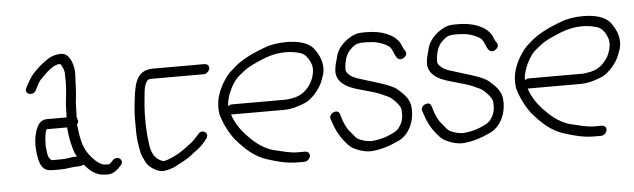

<svg xmlns="http://www.w3.org/2000/svg" viewBox="-40 -670 2653 804"><g transform="rotate(-5 1286.0 -267.5)"><path d="M235 -270H153C114 -270 102 -228 96 -187C95 -170 94 -160 96 -145C99 -109 105 -56 149 -56C154 -55 161 -55 170 -55H189C201 -55 215 -56 226 -58L243 -60C248 -61 253 -61 257 -61C267 -61 282 -62 289 -67C310 -43 333 -17 379 -17C402 -15 418 -25 433 -39L442 -49C463 -68 436 -95 414 -76L404 -66C399 -60 395 -58 386 -59C381 -59 376 -59 371 -60C346 -69 328 -90 314 -108C288 -141 282 -185 276 -237C279 -240 281 -244 282 -249C283 -258 276 -262 277 -272C278 -283 278 -292 278 -299L279 -323C279 -330 280 -338 281 -345C284 -369 285 -406 286 -429L287 -447C288 -482 274 -529 244 -536C229 -539 209 -535 196 -530C172 -520 143 -495 125 -477C108 -462 96 -442 84 -420L78 -408C64 -382 104 -370 116 -394L122 -405C130 -422 138 -436 151 -447C168 -464 194 -491 221 -495H228C236 -486 242 -471 244 -457V-441C246 -415 243 -375 239 -345C235 -318 237 -296 235 -270ZM148 -228H234V-220C238 -181 245 -146 257 -115C260 -111 262 -107 264 -103H262C256 -103 250 -103 243 -102L226 -99C216 -98 205 -97 195 -97H158C145 -104 141 -120 140 -136C139 -147 136 -159 138 -170C138 -189 140 -215 148 -228Z M830 -442H614C536 -442 532 -373 523 -296C518 -254 520 -219 520 -179C521 -145 525 -127 530 -99C533 -84 542 -66 549 -53C560 -34 582 -19 606 -12C624 -8 653 -18 666 -23C694 -38 725 -52 749 -73C770 -88 786 -100 802 -120L809 -129C828 -151 797 -175 779 -153L771 -144C766 -139 762 -134 757 -129C748 -119 738 -114 726 -104C705 -87 678 -71 653 -61C648 -59 630 -51 621 -53C587 -63 572 -95 569 -132C562 -178 560 -241 565 -298C569 -329 568 -375 585 -393C589 -400 598 -400 608 -400H824C835 -400 846 -411 848 -422C850 -433 841 -442 830 -442Z M914 -257C914 -265 914 -272 915 -278C923 -313 936 -339 954 -364C965 -378 979 -387 993 -399C1008 -411 1028 -421 1046 -429C1084 -446 1120 -462 1173 -462C1192 -462 1211 -459 1226 -455C1255 -450 1270 -424 1278 -399C1285 -375 1275 -343 1263 -322C1245 -296 1226 -277 1191 -269L1168 -265C1161 -264 1155 -264 1150 -264H929C924 -264 919 -262 914 -257ZM1236 -20C1238 -31 1229 -40 1218 -40H1188C1155 -40 1127 -49 1100 -55C1053 -64 1016 -92 988 -121C960 -148 936 -180 922 -222H1144C1181 -222 1213 -234 1239 -245C1267 -260 1298 -295 1311 -328C1314 -338 1315 -338 1320 -353C1334 -400 1313 -439 1292 -467C1270 -493 1229 -504 1178 -504C1145 -504 1112 -499 1087 -489C1035 -470 983 -446 946 -410C937 -403 929 -395 922 -386C894 -349 863 -295 874 -227C885 -187 906 -146 929 -117C963 -78 1002 -38 1060 -21C1094 -10 1137 2 1181 2H1212C1223 2 1234 -9 1236 -20Z M1373 -364C1372 -327 1400 -305 1428 -293C1470 -275 1532 -266 1571 -245C1582 -240 1589 -238 1597 -231C1610 -220 1626 -205 1633 -188C1637 -180 1635 -169 1636 -158C1635 -137 1628 -120 1618 -107C1607 -90 1583 -82 1565 -74C1547 -67 1522 -62 1500 -60C1477 -60 1458 -67 1443 -74C1433 -80 1424 -94 1417 -102C1399 -120 1388 -146 1380 -173L1377 -183C1371 -210 1327 -191 1336 -166L1340 -155C1350 -123 1364 -95 1383 -72C1393 -60 1405 -44 1420 -37C1438 -27 1469 -16 1498 -18C1539 -22 1572 -33 1604 -48C1651 -66 1682 -120 1678 -184C1677 -220 1650 -245 1628 -264C1614 -277 1596 -283 1576 -291C1555 -299 1514 -310 1491 -318C1472 -324 1451 -329 1437 -339C1431 -344 1414 -355 1416 -370C1416 -393 1423 -422 1434 -437C1440 -448 1465 -472 1480 -472C1485 -473 1490 -474 1495 -474H1512C1517 -474 1522 -474 1529 -473C1558 -473 1594 -459 1610 -445C1622 -431 1624 -411 1636 -397C1652 -378 1688 -406 1671 -425C1665 -434 1659 -448 1655 -458C1633 -495 1581 -516 1518 -516H1501C1479 -516 1468 -512 1449 -502C1420 -485 1389 -456 1383 -414C1378 -398 1374 -384 1373 -364Z M1758 -364C1757 -327 1785 -305 1813 -293C1855 -275 1917 -266 1956 -245C1967 -240 1974 -238 1982 -231C1995 -220 2011 -205 2018 -188C2022 -180 2020 -169 2021 -158C2020 -137 2013 -120 2003 -107C1992 -90 1968 -82 1950 -74C1932 -67 1907 -62 1885 -60C1862 -60 1843 -67 1828 -74C1818 -80 1809 -94 1802 -102C1784 -120 1773 -146 1765 -173L1762 -183C1756 -210 1712 -191 1721 -166L1725 -155C1735 -123 1749 -95 1768 -72C1778 -60 1790 -44 1805 -37C1823 -27 1854 -16 1883 -18C1924 -22 1957 -33 1989 -48C2036 -66 2067 -120 2063 -184C2062 -220 2035 -245 2013 -264C1999 -277 1981 -283 1961 -291C1940 -299 1899 -310 1876 -318C1857 -324 1836 -329 1822 -339C1816 -344 1799 -355 1801 -370C1801 -393 1808 -422 1819 -437C1825 -448 1850 -472 1865 -472C1870 -473 1875 -474 1880 -474H1897C1902 -474 1907 -474 1914 -473C1943 -473 1979 -459 1995 -445C2007 -431 2009 -411 2021 -397C2037 -378 2073 -406 2056 -425C2050 -434 2044 -448 2040 -458C2018 -495 1966 -516 1903 -516H1886C1864 -516 1853 -512 1834 -502C1805 -485 1774 -456 1768 -414C1763 -398 1759 -384 1758 -364Z M2161 -257C2161 -265 2161 -272 2162 -278C2170 -313 2183 -339 2201 -364C2212 -378 2226 -387 2240 -399C2255 -411 2275 -421 2293 -429C2331 -446 2367 -462 2420 -462C2439 -462 2458 -459 2473 -455C2502 -450 2517 -424 2525 -399C2532 -375 2522 -343 2510 -322C2492 -296 2473 -277 2438 -269L2415 -265C2408 -264 2402 -264 2397 -264H2176C2171 -264 2166 -262 2161 -257ZM2483 -20C2485 -31 2476 -40 2465 -40H2435C2402 -40 2374 -49 2347 -55C2300 -64 2263 -92 2235 -121C2207 -148 2183 -180 2169 -222H2391C2428 -222 2460 -234 2486 -245C2514 -260 2545 -295 2558 -328C2561 -338 2562 -338 2567 -353C2581 -400 2560 -439 2539 -467C2517 -493 2476 -504 2425 -504C2392 -504 2359 -499 2334 -489C2282 -470 2230 -446 2193 -410C2184 -403 2176 -395 2169 -386C2141 -349 2110 -295 2121 -227C2132 -187 2153 -146 2176 -117C2210 -78 2249 -38 2307 -21C2341 -10 2384 2 2428 2H2459C2470 2 2481 -9 2483 -20Z"/></g></svg>

Font: PolanStronk
Style: Ita
Weight: 500
Version: Version 1.0